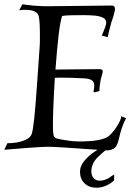

<svg xmlns="http://www.w3.org/2000/svg" viewBox="-20 -694 631 900"><path d="M479 11Q476 11 472.5 11Q469 11 465 10Q353 2 290 -2Q227 -6 213 -6Q198 -6 184 -5.5Q170 -5 158 -4Q145 -3 106 -0.5Q67 2 0 8L15 -23Q33 -22 57.5 -26Q82 -30 102.5 -40Q123 -50 129 -67Q135 -87 140.5 -139Q146 -191 152 -276L165 -462Q167 -484 167 -503.5Q167 -523 167 -539Q167 -619 156 -630Q141 -648 99 -648Q92 -648 85 -647.5Q78 -647 70 -646L85 -674Q111 -670 145 -667Q179 -664 222 -665L506 -668Q519 -667 519 -652Q519 -647 515.5 -632.5Q512 -618 502 -589Q496 -568 491.5 -549.5Q487 -531 485 -520L457 -527Q478 -575 478 -587Q478 -604 462 -611.5Q446 -619 422 -621Q398 -623 374 -623Q337 -623 312 -622.5Q287 -622 271 -619Q262 -591 254.5 -527Q247 -463 240 -368L448 -370Q455 -370 459 -366Q463 -362 461 -354Q460 -350 457 -339Q454 -328 452 -320Q450 -308 448 -295Q446 -282 446 -267L422 -261L418 -266Q422 -279 422 -292Q422 -310 410 -318Q398 -326 370 -327Q313 -330 274 -330Q264 -330 254.5 -330Q245 -330 237 -329Q235 -297 233 -257.5Q231 -218 229.5 -179.5Q228 -141 228 -112Q228 -96 228.5 -84.5Q229 -73 230 -67Q231 -50 245 -45Q251 -43 267.5 -40Q284 -37 306 -34Q327 -31 354 -31Q453 -31 487 -54Q495 -60 504.5 -70.5Q514 -81 525 -97Q536 -114 542.5 -128Q549 -142 548 -149L571 -140Q559 -118 551 -93.5Q543 -69 537 -42Q534 -29 529.5 -18Q525 -7 519 -2Q506 11 479 11ZM432 186Q398 186 376.5 165.5Q355 145 355 111Q355 85 374.5 61Q394 37 421 18.5Q448 0 470 -10H502Q491 -3 475 10Q459 23 441 40Q424 56 416 74Q408 92 408 109Q408 128 418.5 140.5Q429 153 448 153Q460 153 471 149Q486 144 494.5 137.5Q503 131 515 124V151Q503 164 480 175Q457 186 432 186Z"/></svg>

Font: Luxurious Roman
Style: Regular
Weight: 400
Designer: Robert E. Leuschke
Foundry: Robert E. Leuschke
Version: Version 1.010; ttfautohint (v1.8.3)